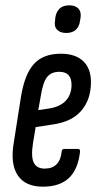

<svg xmlns="http://www.w3.org/2000/svg" viewBox="-20 -696 366 722"><path d="M141 6Q75 6 46.5 -37Q18 -80 32 -161L59 -333Q73 -418 108 -456Q143 -494 209 -494Q263 -494 292.5 -466.5Q322 -439 322 -387Q322 -322 286 -280Q250 -238 179 -228L114 -218L104 -157Q96 -107 107 -84.5Q118 -62 148 -62Q177 -62 193 -78.5Q209 -95 212 -127Q213 -136 222 -136H273Q282 -136 281 -126Q274 -60 239.5 -27Q205 6 141 6ZM124 -282 165 -288Q207 -295 228 -318Q249 -341 249 -377Q249 -426 203 -426Q172 -426 156.5 -405.5Q141 -385 133 -333ZM229 -572Q207 -572 195 -584Q183 -596 187 -618L188 -630Q192 -653 205 -664.5Q218 -676 241 -676Q263 -676 274.5 -664Q286 -652 283 -630L281 -618Q278 -595 264.5 -583.5Q251 -572 229 -572Z"/></svg>

Font: Sofia Sans Extra Condensed Medium
Style: Italic
Weight: 500
Italic angle: -9°
Version: Version 4.100